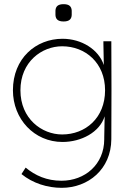

<svg xmlns="http://www.w3.org/2000/svg" viewBox="-20 -668 610 921"><path d="M278 -23C181 -23 78 -98 78 -235C78 -372 181 -446 278 -446C390 -446 484 -366 484 -235C484 -102 390 -23 278 -23ZM42 -235C42 -97 144 13 280 13C369 13 458 -33 482 -110L480 -8V0C480 121 387 199 275 199C204 199 149 174 103 136L83 167C137 211 207 233 276 233C403 233 513 144 514 0C515 -197 515 -273 514 -470H476V-458L478 -356C453 -431 371 -482 280 -482C152 -482 42 -388 42 -235ZM246 -596C247 -576 258 -565 285 -565C312 -565 323 -576 324 -596V-617C323 -637 312 -648 285 -648C258 -648 247 -637 246 -617Z"/></svg>

Font: Kreadon Extra Light
Style: Regular
Weight: 200
Designer: kohakuno
Foundry: StudioGnu
Version: Version 1.000;Glyphs 3.1.2 (3151)